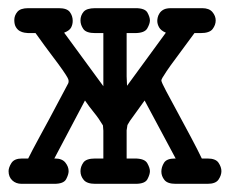

<svg xmlns="http://www.w3.org/2000/svg" viewBox="-20 -450 565 470"><path d="M1 -31Q1 -40 8 -51Q15 -62 34 -62H49Q52 -68 60 -83.5Q68 -99 78.5 -118Q89 -137 100.5 -158.5Q112 -180 121.5 -198Q131 -216 138 -229Q145 -242 147 -246Q148 -248 148 -252Q148 -255 145 -260.5Q142 -266 133 -279Q124 -292 108 -313Q92 -334 67 -369H49Q46 -369 40 -370Q34 -371 28.5 -374Q23 -377 19 -383.5Q15 -390 15 -401Q15 -412 22.5 -421Q30 -430 49 -430H124Q144 -430 151 -420.5Q158 -411 158 -399Q158 -390 154 -382.5Q150 -375 137 -370L233 -239V-369H213Q191 -369 184 -379Q177 -389 177 -400Q177 -412 184.5 -421Q192 -430 213 -430H312Q335 -430 341 -419Q347 -408 347 -400Q347 -392 340.5 -380.5Q334 -369 310 -369H290V-263L291 -240L386 -370Q374 -375 369.5 -383Q365 -391 365 -399Q365 -402 366 -407Q367 -412 370.5 -417.5Q374 -423 380.5 -426.5Q387 -430 399 -430H475Q492 -430 500 -420.5Q508 -411 508 -400Q508 -389 500.5 -379Q493 -369 471 -369H456Q429 -332 412.5 -310Q396 -288 388 -276Q380 -264 377.5 -259.5Q375 -255 375 -253Q375 -249 387 -226.5Q399 -204 415 -174.5Q431 -145 447.5 -114Q464 -83 474 -62H488Q508 -62 515 -51.5Q522 -41 522 -31Q522 -21 515 -10.5Q508 0 488 0H410Q390 0 382.5 -9.5Q375 -19 375 -30Q375 -41 381.5 -51.5Q388 -62 408 -62H410L334 -204L298 -154L292 -144L290 -131V-62H310Q334 -62 340.5 -50.5Q347 -39 347 -31Q347 -23 341 -11.5Q335 0 312 0H213Q193 0 185 -9.5Q177 -19 177 -31Q177 -42 184 -52Q191 -62 213 -62H233V-130L232 -143Q222 -160 210.5 -174Q199 -188 188 -204L113 -62H115Q132 -62 140 -52Q148 -42 148 -31Q148 -23 142 -11.5Q136 0 113 0H33Q19 0 10 -8.5Q1 -17 1 -31Z"/></svg>

Font: CMU Typewriter Custom
Style: Regular
Weight: 500
Monospace: yes
Version: Version 0.7.0